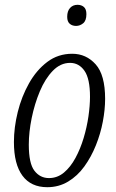

<svg xmlns="http://www.w3.org/2000/svg" viewBox="-20 -770 483 800"><path d="M177 10Q109 10 73.5 -38Q38 -86 38 -178Q38 -239 54 -303.5Q70 -368 101 -423Q132 -478 177 -512Q222 -546 281 -546Q339 -546 378.5 -502Q418 -458 418 -358Q418 -314 408.5 -263.5Q399 -213 379.5 -164.5Q360 -116 331.5 -76.5Q303 -37 264 -13.5Q225 10 177 10ZM184 -28Q219 -28 246.5 -51Q274 -74 294.5 -112Q315 -150 328.5 -195Q342 -240 348.5 -285Q355 -330 355 -367Q355 -442 332 -475Q309 -508 272 -508Q232 -508 200 -475Q168 -442 146 -389.5Q124 -337 112 -278Q100 -219 100 -167Q100 -89 123.5 -58.5Q147 -28 184 -28ZM297 -662Q281 -662 270.5 -671Q260 -680 260 -700Q260 -724 272 -737Q284 -750 303 -750Q319 -750 329.5 -741Q340 -732 340 -711Q340 -684 326.5 -673Q313 -662 297 -662Z"/></svg>

Font: Noto Serif ExtraCondensed Light
Style: Italic
Weight: 300
Width: 2
Italic angle: -12°
Designer: Monotype Design Team
Foundry: Monotype Imaging Inc.
Version: Version 2.014; ttfautohint (v1.8.4.7-5d5b)